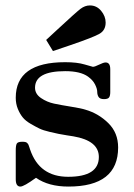

<svg xmlns="http://www.w3.org/2000/svg" viewBox="-20 -682 494 707"><path d="M38 -22V-128Q38 -147 42 -153.5Q46 -160 62 -160Q69 -160 73.5 -159Q78 -158 81 -154.5Q84 -151 85 -148.5Q86 -146 88 -140Q90 -134 91 -131Q125 -31 231 -31Q344 -31 344 -104Q344 -164 250 -180Q249 -180 227.5 -183.5Q206 -187 196 -189Q186 -191 162.5 -196.5Q139 -202 125.5 -208.5Q112 -215 93 -226Q74 -237 63.5 -250Q53 -263 45.5 -281.5Q38 -300 38 -322Q38 -453 220 -453Q264 -453 292 -444.5Q320 -436 322 -436Q329 -436 345 -444Q361 -452 369 -452Q386 -452 386 -427V-343Q386 -329 381.5 -323Q377 -317 363 -317Q348 -317 343 -325Q338 -333 338 -344Q338 -355 330 -371Q322 -387 304 -400Q276 -420 220 -420Q109 -420 109 -359Q109 -336 131 -321Q153 -306 179 -300.5Q205 -295 242.5 -289Q280 -283 295 -278Q343 -264 379 -228.5Q415 -193 415 -139Q415 5 232 5Q159 5 113 -27H112Q68 5 55 5Q38 5 38 -22ZM150 -535Q165 -549 190 -572Q260 -637 276.5 -649.5Q293 -662 311 -662Q336 -662 352.5 -642Q369 -622 369 -599Q369 -571 347 -558Q325 -545 240 -516Q200 -503 175 -494Z"/></svg>

Font: CMU Serif
Style: Bold
Weight: 700
Version: Version 0.7.0